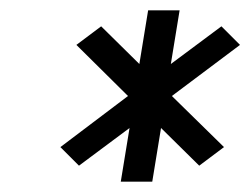

<svg xmlns="http://www.w3.org/2000/svg" viewBox="-20 -694 485 372"><path d="M97 -409 133 -373 231 -446 214 -342H275L292 -446L366 -373L414 -409L313 -508L445 -607L409 -643L311 -570L328 -674H267L250 -570L176 -643L128 -607L228 -508Z"/></svg>

Font: Charger Pro
Style: Obl
Weight: 400
Designer: Jasper
Foundry: Cannot Into Space Fonts
Version: Version 1.09